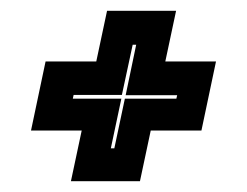

<svg xmlns="http://www.w3.org/2000/svg" viewBox="-20 -480 458 356"><path d="M111.5 -144 131.5 -238H37.5L64.5 -366H158.5L178.5 -460H306.5L286.5 -366H380.5L353.5 -238H259.5L239.5 -144ZM185.5 -205H192L211.5 -297H307L308.5 -303.5H213L232.5 -397H226L206 -304H116.5L115 -297H205Z"/></svg>

Font: Tourney Condensed ExtraBold
Style: Italic
Weight: 800
Width: 3
Italic angle: -12°
Designer: Tyler Finck
Foundry: Etcetera Type Co
Version: Version 1.010; ttfautohint (v1.8.3)